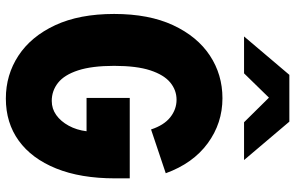

<svg xmlns="http://www.w3.org/2000/svg" viewBox="-192 -782 985 640"><g transform="rotate(90 300.0 -461.5)"><path d="M308 11Q229 11 165 -31Q101 -73 63.5 -153.5Q26 -234 26 -350Q26 -466 63.5 -546.5Q101 -627 164.5 -669Q228 -711 307 -711Q390 -711 457 -662Q524 -613 557 -522L411 -473Q397 -516 370.5 -537Q344 -558 312 -558Q280 -558 254.5 -537Q229 -516 214 -470.5Q199 -425 199 -350Q199 -276 214 -230Q229 -184 255.5 -163Q282 -142 316 -142Q342 -142 363 -157Q384 -172 398.5 -198.5Q413 -225 417 -258H306V-402H574V-353Q574 -238 541 -156.5Q508 -75 448.5 -32Q389 11 308 11ZM101 -783 229 -934H385L513 -783H387L305 -866L224 -783Z"/></g></svg>

Font: Red Hat Mono VF Light
Style: Regular
Weight: 300
Monospace: yes
Designer: Pentagram, MCKL
Foundry: Pentagram, MCKL
Version: Version 1.023